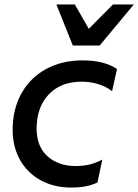

<svg xmlns="http://www.w3.org/2000/svg" viewBox="-20 -832 623 865"><path d="M37 -248Q37 -340 76.5 -411Q116 -482 187.5 -521Q259 -560 352 -560Q450 -560 507 -521L485 -421Q459 -442 423 -453Q387 -464 348 -464Q254 -464 199.5 -406.5Q145 -349 145 -252Q145 -172 194 -128Q243 -84 321 -84Q356 -84 384 -91Q412 -98 441 -113L419 -10Q373 13 301 13Q224 13 164 -19.5Q104 -52 70.5 -111Q37 -170 37 -248ZM234 -812H317L380 -702L489 -812H583L429 -627H308Z"/></svg>

Font: Application Medium
Style: Italic
Weight: 500
Italic angle: -12°
Designer: Wei Huang
Foundry: Wei Huang
Version: Version 0.012